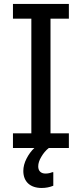

<svg xmlns="http://www.w3.org/2000/svg" viewBox="-20 -747 413 969"><path d="M327.6 -652.8V-727.1H45.4V-652.8H138.2V-74.2H45.4V0H153.3C137.7 14.6 124.5 32.7 113.8 53.7C103 74.7 97.7 95.7 97.7 115.7C97.7 169.9 132.3 201.7 190.4 201.7C211.4 201.7 231 197.8 249 190.4V122.1H243.7C233.4 126.5 221.7 128.9 209.5 128.9C185.5 128.9 172.9 114.7 172.9 92.8C172.9 77.6 178.2 61.5 188.5 44.4C198.7 26.9 210.9 12.2 226.1 0H327.6V-74.2H234.9V-652.8Z"/></svg>

Font: SG Kara Light
Style: Regular
Weight: 400
Designer: Damoon Khanjanzadeh
Version: Version 1.000